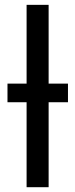

<svg xmlns="http://www.w3.org/2000/svg" viewBox="-20 -780 314 800"><path d="M263.2 -354H182.6V0H90.8V-354H11.2V-431.6H90.8V-759.8H182.6V-431.6H263.2Z"/></svg>

Font: SG Kara Bold
Style: Regular
Weight: 400
Designer: Damoon Khanjanzadeh
Version: Version 1.000